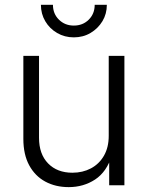

<svg xmlns="http://www.w3.org/2000/svg" viewBox="-20 -767 612 795"><path d="M264.6 7.8Q210 7.8 167.5 -15.1Q125 -38.1 100.8 -82.8Q76.7 -127.4 76.7 -191.9V-535.6H141.6V-196.3Q141.6 -128.9 179.2 -90.3Q216.8 -51.8 279.8 -51.8Q322.3 -51.8 356.4 -69.8Q390.6 -87.9 410.4 -122.3Q430.2 -156.7 430.2 -204.6V-535.6H495.1V0H432.1V-125.5H444.3Q421.9 -55.2 373.8 -23.7Q325.7 7.8 264.6 7.8ZM285.6 -612.3Q247.6 -612.3 216.6 -630.4Q185.5 -648.4 167.5 -679Q149.4 -709.5 149.4 -747.1H199.2Q199.2 -710 224.1 -685.5Q249 -661.1 285.6 -661.1Q322.8 -661.1 347.4 -685.5Q372.1 -710 372.1 -747.1H422.4Q422.4 -709.5 404.1 -679.2Q385.7 -648.9 355 -630.6Q324.2 -612.3 285.6 -612.3Z"/></svg>

Font: Inter 20pt Light
Style: Regular
Weight: 300
Version: Version 4.001;git-66647c0bb